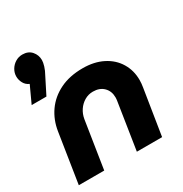

<svg xmlns="http://www.w3.org/2000/svg" viewBox="-172 -881 969 1014"><g transform="rotate(-30 312.5 -373.5)"><path d="M18 0 65 -301Q75 -366 110.5 -416.5Q146 -467 205 -496Q264 -525 344 -525Q414 -525 466 -498.5Q518 -472 546 -425.5Q574 -379 574 -321Q574 -311 573 -299.5Q572 -288 570 -277L526 0H372L416 -283Q417 -289 417.5 -294.5Q418 -300 418 -305Q418 -343 394 -367Q370 -391 329 -391Q301 -391 277.5 -377Q254 -363 238.5 -340Q223 -317 218 -288L173 0ZM14 -491 61 -593Q40 -602 29.5 -621.5Q19 -641 19 -662Q19 -684 30.5 -703.5Q42 -723 61.5 -735Q81 -747 104 -747Q140 -747 160 -724Q180 -701 180 -670Q180 -656 173.5 -634.5Q167 -613 154 -590L104 -491Z"/></g></svg>

Font: MuseoModerno Thin
Style: Bold Italic
Weight: 700
Italic angle: -9°
Version: Version 1.003